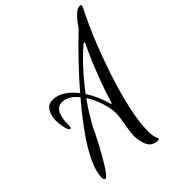

<svg xmlns="http://www.w3.org/2000/svg" viewBox="-257 -946 1172 1172"><g transform="rotate(-45 329.0 -360.0)"><path d="M156 -481Q85 -481 85 -349V-342Q85 -329 79 -329Q64 -329 56.5 -365Q49 -401 49 -426Q49 -467 67.5 -499Q86 -531 125 -531Q202 -531 273 -441Q333 -511 401.5 -582.5Q470 -654 508 -690L546 -727Q608 -820 648 -820Q658 -820 658 -811Q658 -805 654 -797Q566 -624 493 -407Q401 -131 401 16Q401 62 412 83Q416 88 416 93Q416 100 404 100Q377 100 359 86.5Q341 73 333.5 51Q326 29 323 11.5Q320 -6 320 -24Q320 -54 331 -113Q342 -172 342 -199Q342 -239 324.5 -293.5Q307 -348 278 -393Q246 -349 219.5 -305Q193 -261 182 -240L172 -218Q136 -144 101 -83Q66 -22 49 2L32 25Q21 38 12 38Q1 38 1 15Q4 -126 257 -422Q208 -481 156 -481ZM499 -638Q389 -542 293 -413Q335 -349 358 -267Q361 -258 363 -258L368 -267Q393 -352 428.5 -443.5Q464 -535 487 -584L510 -632Q513 -638 513 -640Q513 -642 510 -642Z"/></g></svg>

Font: Aguafina Script
Style: Regular
Weight: 400
Designer: Angel Koziupa and Alejandro Paul
Foundry: Angel Koziupa and Alejandro Paul
Version: Version 1.000